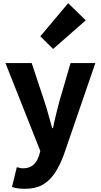

<svg xmlns="http://www.w3.org/2000/svg" viewBox="-20 -958 629 1200"><path d="M135 222Q109 222 90.5 219Q72 216 55 211L85 87Q93 88 103 91Q113 94 123 94Q165 94 188.5 72.5Q212 51 223 17L232 -14L14 -564H178L260 -317Q273 -278 283.5 -238Q294 -198 306 -157H311Q319 -197 329 -237Q339 -277 349 -317L421 -564H576L379 9Q353 79 321 126Q289 173 245 197.5Q201 222 135 222ZM312 -652 232 -731 406 -938 516 -831Z"/></svg>

Font: Noto Sans JP ExtraBold
Style: Regular
Weight: 800
Designer: Ryoko NISHIZUKA  (kana, bopomofo & ideographs); Paul D. Hunt (Latin, Greek & Cyrillic); Sandoll Communications , Soo-you
Foundry: Adobe
Version: Version 2.004-H2;hotconv 1.0.118;makeotfexe 2.5.65603